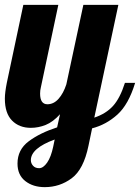

<svg xmlns="http://www.w3.org/2000/svg" viewBox="-28 -520 576 790"><path d="M76 225C97.3 241.7 124 250 156 250C197.3 250 234.3 237.8 267 213.5C299.7 189.2 322.7 144.7 336 80L351 8C389.7 -2 424.3 -20.8 455 -48.5C485.7 -76.2 510 -119.7 528 -179H486C472.7 -137 456.3 -105.3 437 -84C417.7 -62.7 392 -46.7 360 -36L459 -500H315L245 -173C237 -148.3 226.3 -128.5 213 -113.5C199.7 -98.5 184.3 -91 167 -91C147 -91 137 -105.7 137 -135C137 -143.7 138 -152 140 -160L212 -500H68L0 -179C-5.3 -152.3 -8 -130.7 -8 -114C-8 -74 1.8 -44 21.5 -24C41.2 -4 67 6 99 6C119.7 6 140 2 160 -6C180 -14 199.7 -28.7 219 -50L207 4C159.7 19.3 120.7 38.5 90 61.5C59.3 84.5 44 115 44 153C44 184.3 54.7 208.3 76 225ZM166 149C155.3 164.3 144.3 172 133 172C122.3 172 114 168.7 108 162C102 155.3 99 147.7 99 139C99 106.3 131.7 78 197 54L191 83C185 111.7 176.7 133.7 166 149Z"/></svg>

Font: DonutKreme
Style: Regular
Weight: 400
Designer: Impallari Type
Foundry: Impallari Type
Version: Version 2.100